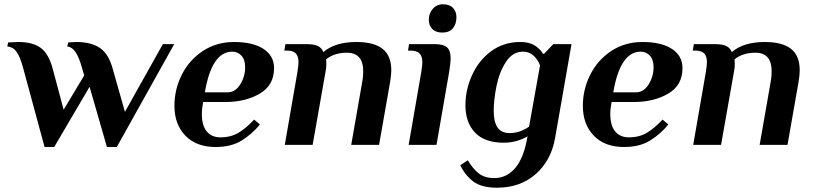

<svg xmlns="http://www.w3.org/2000/svg" viewBox="-20 -676 3800 896"><path d="M89 -355Q74 -411 57.5 -434Q41 -457 14 -459L18 -478L66 -480Q132 -480 169.5 -453Q207 -426 226 -355L277 -164L373 -324L364 -355Q349 -409 332.5 -433Q316 -457 294 -459L298 -478L336 -480Q405 -480 446 -452.5Q487 -425 506 -355L563 -154L740 -470H793L525 10H479L398 -271L233 10H188Z M794 -182Q794 -259 828.5 -327.5Q863 -396 926.5 -438Q990 -480 1072 -480Q1161 -480 1210 -447.5Q1259 -415 1259 -358Q1259 -278 1192 -239Q1125 -200 1033 -200H928Q922 -169 922 -144Q922 -90 945 -62.5Q968 -35 1009 -35Q1057 -35 1093 -56.5Q1129 -78 1166 -118L1193 -95Q1156 -50 1107.5 -20Q1059 10 986 10Q896 10 845 -43Q794 -96 794 -182ZM1041 -245Q1078 -245 1101 -282Q1124 -319 1124 -362Q1124 -398 1106.5 -416.5Q1089 -435 1064 -435Q968 -435 936 -245Z M1368 -340Q1373 -372 1373 -387Q1373 -413 1360.5 -426.5Q1348 -440 1317 -440H1307L1312 -470H1411Q1445 -470 1463 -461.5Q1481 -453 1489 -433Q1544 -480 1643 -480Q1725 -480 1765.5 -448Q1806 -416 1806 -348Q1806 -328 1801 -296L1749 0H1619L1671 -297Q1675 -317 1675 -343Q1675 -430 1599 -430Q1568 -430 1543 -421.5Q1518 -413 1502 -399Q1503 -392 1503 -379Q1503 -361 1500 -346L1439 0H1309Z M1981 -584Q1981 -613 1999.5 -634.5Q2018 -656 2047 -656Q2078 -656 2094 -639Q2110 -622 2110 -596Q2110 -564 2093.5 -544Q2077 -524 2044 -524Q2013 -524 1997 -541Q1981 -558 1981 -584ZM1946 -340Q1951 -372 1951 -385Q1951 -413 1938 -426.5Q1925 -440 1894 -440H1884L1889 -470H2009Q2049 -470 2066 -455Q2083 -440 2083 -403Q2083 -384 2076 -340L2017 0H1887Z M2128 95 2163 72Q2187 112 2214.5 133.5Q2242 155 2287 155Q2344 155 2384 108.5Q2424 62 2441 -35L2442 -40Q2428 -31 2411 -25Q2374 -10 2331 -10Q2242 -10 2197 -57Q2152 -104 2152 -185Q2152 -257 2183 -325.5Q2214 -394 2272 -437Q2330 -480 2409 -480Q2461 -480 2491 -452Q2506 -439 2514 -425H2519L2562 -470H2647L2571 -35Q2553 72 2480.5 136Q2408 200 2299 200Q2226 200 2187.5 170Q2149 140 2128 95ZM2423 -70Q2438 -77 2449 -85L2500 -370Q2494 -388 2483 -402Q2458 -435 2421 -435Q2372 -435 2341 -387Q2310 -339 2297 -274.5Q2284 -210 2284 -158Q2284 -108 2301.5 -81.5Q2319 -55 2359 -55Q2393 -55 2423 -70Z M2700 -182Q2700 -259 2734.5 -327.5Q2769 -396 2832.5 -438Q2896 -480 2978 -480Q3067 -480 3116 -447.5Q3165 -415 3165 -358Q3165 -278 3098 -239Q3031 -200 2939 -200H2834Q2828 -169 2828 -144Q2828 -90 2851 -62.5Q2874 -35 2915 -35Q2963 -35 2999 -56.5Q3035 -78 3072 -118L3099 -95Q3062 -50 3013.5 -20Q2965 10 2892 10Q2802 10 2751 -43Q2700 -96 2700 -182ZM2947 -245Q2984 -245 3007 -282Q3030 -319 3030 -362Q3030 -398 3012.5 -416.5Q2995 -435 2970 -435Q2874 -435 2842 -245Z M3274 -340Q3279 -372 3279 -387Q3279 -413 3266.5 -426.5Q3254 -440 3223 -440H3213L3218 -470H3317Q3351 -470 3369 -461.5Q3387 -453 3395 -433Q3450 -480 3549 -480Q3631 -480 3671.5 -448Q3712 -416 3712 -348Q3712 -328 3707 -296L3655 0H3525L3577 -297Q3581 -317 3581 -343Q3581 -430 3505 -430Q3474 -430 3449 -421.5Q3424 -413 3408 -399Q3409 -392 3409 -379Q3409 -361 3406 -346L3345 0H3215Z"/></svg>

Font: Philosopher
Style: Bold Italic
Weight: 700
Italic angle: -10°
Designer: Jovanny Lemonad
Foundry: Jovanny Lemonad
Version: Version 2.000